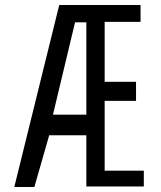

<svg xmlns="http://www.w3.org/2000/svg" viewBox="-20 -745 640 765"><path d="M216 -725H540V-658H397V-419H522V-343H397V-65H553V-2H324V-206H176L117 0H37ZM324 -288V-656H279L191 -288Z"/></svg>

Font: JuliaMono Light
Style: Regular
Weight: 300
Monospace: yes
Designer: cormullion
Foundry: corm
Version: Version 0.054; ttfautohint (v1.8.4)